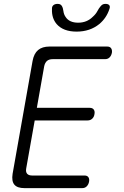

<svg xmlns="http://www.w3.org/2000/svg" viewBox="-20 -970 640 990"><path d="M170 -414H443Q457 -414 463.5 -405Q470 -396 467 -381Q465 -367 455.5 -358Q446 -349 432 -349H159L115 -101Q112 -83 120 -74Q128 -65 146 -65H416Q430 -65 436 -56Q442 -47 439 -32Q436 -18 427 -9Q418 0 404 0H106Q69 0 54 -18Q39 -36 45 -74L148 -656Q155 -694 176.5 -712Q198 -730 235 -730H533Q547 -730 553 -721Q559 -712 557 -698Q554 -683 545 -674Q536 -665 522 -665H252Q233 -665 222.5 -656Q212 -647 208 -629ZM248 -923Q247 -936 255 -943Q263 -950 277 -950Q286 -950 291 -947Q296 -944 299 -939Q305 -929 307 -912.5Q309 -896 318 -883Q337 -853 383 -853Q428 -853 458 -883Q474 -897 482 -912.5Q490 -928 499 -938Q504 -944 509.5 -947Q515 -950 524 -950Q538 -950 543.5 -943Q549 -936 544 -923Q529 -877 492 -846Q444 -807 375 -807Q306 -807 272 -846Q246 -877 248 -923Z"/></svg>

Font: Maple Mono ExtraLight
Style: Italic
Weight: 275
Italic angle: -10°
Monospace: yes
Designer: subframe7536
Version: Version 7.000